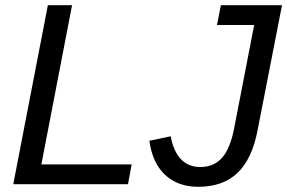

<svg xmlns="http://www.w3.org/2000/svg" viewBox="-20 -708 1104 738"><path d="M472 0H31L164 -688H257L139 -76H486ZM742 10Q664 10 615 -35.5Q566 -81 554 -167L636 -184Q659 -66 750 -66Q802 -66 833.5 -101.5Q865 -137 880 -215L957 -612H814L829 -688H1064L970 -207Q949 -97 893 -43.5Q837 10 742 10Z"/></svg>

Font: Libra Sans
Style: Italic
Weight: 400
Italic angle: -12°
Foundry: Context Ltd
Version: Version 1.002